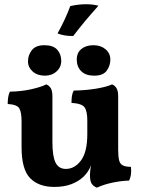

<svg xmlns="http://www.w3.org/2000/svg" viewBox="-20 -856 650 885"><path d="M230.2 5.6Q158.5 5.6 119 -34.7Q79.4 -75 79.4 -177.7V-296.3Q79.4 -338.6 69.1 -356.3Q58.9 -374.1 15.5 -376.7Q15.5 -391.9 17.5 -406.4Q19.5 -420.9 25.6 -433.5Q79.1 -434.5 124.4 -444.7Q169.8 -455 193.3 -467Q206.5 -461.9 214.1 -449.3Q221.6 -436.6 221.6 -412.6V-201.7Q221.6 -134.7 236.2 -106.1Q250.8 -77.4 283.7 -77.4Q324.3 -77.4 353.4 -116.5Q382.4 -155.6 382.4 -237.4V-301.3Q382.4 -343.6 369.7 -361.3Q356.9 -379.1 309.5 -381.7Q309.5 -396.9 311.3 -411.4Q313.1 -425.9 319.7 -438.5Q376.9 -439.5 425.2 -447.7Q473.4 -456 496.4 -467Q509.6 -461.9 517.1 -449.3Q524.7 -436.6 524.7 -412.6V-133.5L400.7 -97.6Q394.7 -79.9 385.4 -66.1Q376.1 -52.3 364.6 -41.3Q342.3 -20 309.1 -7.2Q275.9 5.6 230.2 5.6ZM426.5 9Q410.2 2.4 402.4 -9.7Q394.7 -21.8 394.7 -48.5Q394.7 -64.2 398 -85.5Q401.3 -106.8 407.3 -129.7L524.7 -167.3Q524.7 -136 528.7 -118.4Q532.7 -100.8 545.4 -94.1Q558.1 -87.3 583.5 -86.8Q585.6 -70.5 583.8 -54.1Q582.1 -37.7 574.9 -23.6Q539 -22.6 499.2 -14.3Q459.4 -6.1 426.5 9ZM414.7 -507.2Q374.8 -507.2 354.3 -527.9Q333.8 -548.6 333.8 -581.4Q333.8 -612.8 355.1 -630.2Q376.3 -647.6 410.7 -647.6Q444.6 -647.6 466.6 -628.9Q488.6 -610.2 488.6 -581.4Q488.6 -553.1 471.9 -530.2Q455.2 -507.2 414.7 -507.2ZM186.9 -507.2Q152.5 -507.2 130.7 -526.4Q109 -545.6 109 -573.4Q109 -602.1 127 -624.9Q144.9 -647.6 184.4 -647.6Q225.3 -647.6 243.8 -626.9Q262.3 -606.2 262.3 -575.4Q262.3 -546.6 240.8 -526.9Q219.3 -507.2 186.9 -507.2ZM317.5 -689.9Q295.1 -689.9 278.3 -692.8Q261.5 -695.6 245.1 -701.7Q262.1 -732 278 -766Q293.8 -800 303.8 -827.9Q321.5 -831.9 339.8 -834.2Q358 -836.5 375.8 -836.5Q409.1 -836.5 433.7 -829.5Q402.6 -794.9 374.2 -761.1Q345.9 -727.3 317.5 -689.9Z"/></svg>

Font: Vollkorn
Style: Regular
Weight: 400
Designer: Friedrich Althausen
Foundry: Friedrich Althausen
Version: Version 5.001